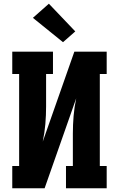

<svg xmlns="http://www.w3.org/2000/svg" viewBox="-20 -1013 640 1033"><path d="M46 0V-120H83V-615H46V-735H265V-615H228V-441Q228 -393 224 -345.5Q220 -298 210 -251L380 -735H554V-615H517V-120H554V0H335V-120H372V-294Q372 -342 376 -389.5Q380 -437 390 -484L220 0ZM319 -786 157 -917 243 -993 385 -844Z"/></svg>

Font: Iosevka Curly Slab HvEx
Style: Regular
Weight: 900
Width: 7
Monospace: yes
Designer: Belleve Invis
Foundry: Belleve Invis
Version: Version 11.1.0; ttfautohint (v1.8.3)